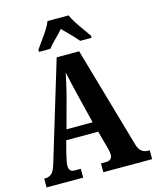

<svg xmlns="http://www.w3.org/2000/svg" viewBox="-134 -1022 907 1114"><g transform="rotate(-15 319.5 -465.5)"><path d="M5 0V-53H12Q34 -53 50 -66.5Q66 -80 79 -126L257 -714H392L565 -112Q574 -79 590.5 -66Q607 -53 631 -53H639V0H346V-53H377Q392 -53 403 -61Q414 -69 414 -87Q414 -99 410.5 -114.5Q407 -130 404 -140L378 -235H186L165 -154Q163 -142 158.5 -123Q154 -104 154 -90Q154 -73 161.5 -63Q169 -53 189 -53H225V0ZM204 -296H361L314 -487Q306 -521 298.5 -553Q291 -585 285 -616Q279 -585 271.5 -553.5Q264 -522 257 -492ZM166 -784Q179 -803 198 -829Q217 -855 234.5 -882Q252 -909 260 -931H387Q396 -909 413.5 -882Q431 -855 450 -829Q469 -803 482 -784V-771H414Q405 -782 388.5 -799.5Q372 -817 354 -835Q336 -853 323 -867Q304 -845 276.5 -818Q249 -791 234 -771H166Z"/></g></svg>

Font: Noto Serif ExtraCondensed ExtraBold
Style: Regular
Weight: 800
Width: 2
Designer: Monotype Design Team
Foundry: Monotype Imaging Inc.
Version: Version 2.013; ttfautohint (v1.8.4.7-5d5b)